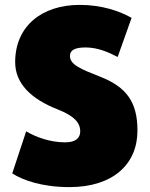

<svg xmlns="http://www.w3.org/2000/svg" viewBox="-20 -738 612 785"><path d="M30 -29C74 -1 152 27 264 27C441 27 542 -66 542 -204C542 -319 499 -382 388 -425C309 -456 266 -474 266 -509C266 -533 286 -544 330 -544C379 -544 423 -525 461 -505L518 -665C470 -692 398 -718 306 -718C151 -718 42 -631 42 -484C42 -396 108 -333 215 -291C281 -265 308 -238 308 -201C308 -175 291 -156 246 -156C183 -156 124 -179 87 -201Z"/></svg>

Font: Repo ExtraBlack
Style: Regular
Weight: 400
Designer: Stefan Peev
Foundry: Context Ltd
Version: Version 001.502